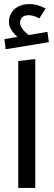

<svg xmlns="http://www.w3.org/2000/svg" viewBox="-20 -927 264 947"><path d="M70 0V-626L154 -636V0ZM221 -719 8 -684 2 -734 66 -745Q46 -763 35 -781.5Q24 -800 24 -817Q24 -856 51 -881.5Q78 -907 129 -907Q163 -907 205 -885L174 -836Q146 -852 122 -852Q99 -852 89 -841Q79 -830 79 -815Q79 -788 121 -754L214 -770Z"/></svg>

Font: FiraGOUPP
Style: Medium
Weight: 400
Designer: bBox Type
Foundry: bBox Type GmbH
Version: Version 1.001